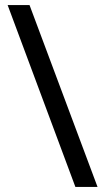

<svg xmlns="http://www.w3.org/2000/svg" viewBox="-20 -734 412 754"><path d="M96 -714 363 0H276L10 -714Z"/></svg>

Font: Noto Sans Nabataean
Style: Regular
Weight: 400
Designer: Monotype Design Team
Foundry: Monotype Imaging Inc.
Version: Version 2.001; ttfautohint (v1.8.4.7-5d5b)